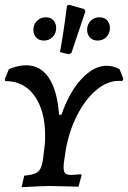

<svg xmlns="http://www.w3.org/2000/svg" viewBox="-26 -775 534 800"><path d="M488 -446 483 -437Q478 -438 469 -438Q421 -438 375.5 -400Q330 -362 296 -296Q262 -230 248 -150L240 -96Q239 -89 239 -77Q239 -59 246.5 -52.5Q254 -46 272 -46Q279 -46 312 -49L314 -45L301 3L268 2L180 0Q154 0 64 5L75 -43Q106 -46 121 -52.5Q136 -59 143 -73.5Q150 -88 154 -118L161 -176Q162 -188 162 -210Q162 -314 117.5 -376Q73 -438 -4 -437L-6 -445L11 -487Q49 -503 83 -503Q143 -503 178 -450Q213 -397 220 -297H230Q263 -392 314 -446.5Q365 -501 419 -501Q446 -501 472 -487ZM271 -553 260 -549 224 -558Q239 -639 253 -751L262 -755L325 -737L330 -728ZM113 -651Q113 -673 128 -688Q143 -703 165 -703Q186 -703 197 -690Q208 -677 208 -658Q208 -636 193.5 -621Q179 -606 157 -606Q136 -606 124.5 -619Q113 -632 113 -651ZM337 -651Q337 -673 351.5 -688Q366 -703 388 -703Q409 -703 420.5 -690Q432 -677 432 -658Q432 -636 417.5 -621Q403 -606 381 -606Q360 -606 348.5 -619Q337 -632 337 -651Z"/></svg>

Font: Alegreya SC Medium
Style: Italic
Weight: 500
Italic angle: -7°
Designer: Juan Pablo del Peral
Foundry: Huerta Tipografica
Version: Version 2.007; ttfautohint (v1.6)